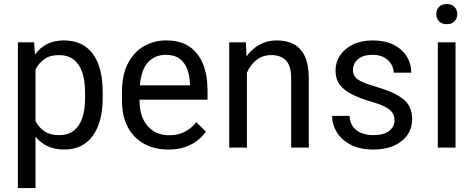

<svg xmlns="http://www.w3.org/2000/svg" viewBox="-20 -741 2385 964"><path d="M300.8 -538.1Q395.5 -538.1 445.6 -471.2Q495.6 -404.3 495.6 -278.3V-248.5Q495.6 -127.9 445.6 -59.1Q395.5 9.8 302.2 9.8Q254.9 9.8 219 -7.1Q183.1 -23.9 158.2 -55.2V203.1H69.8V-528.3H151.4L155.8 -466.8Q180.2 -501.5 216.3 -519.8Q252.4 -538.1 300.8 -538.1ZM407.2 -248.5V-278.3Q407.2 -335 393.3 -376.7Q379.4 -418.5 350.3 -441.4Q321.3 -464.4 275.4 -464.4Q231 -464.4 202.4 -444.1Q173.8 -423.8 158.2 -391.6V-133.3Q173.8 -102.1 202.6 -82.3Q231.4 -62.5 276.9 -62.5Q322.3 -62.5 351.1 -85.4Q379.9 -108.4 393.6 -150.4Q407.2 -192.4 407.2 -248.5Z M1022 -240.7H680.7V-236.3Q680.7 -155.3 720.7 -108.6Q760.7 -62 830.1 -62Q875 -62 908.2 -79.6Q941.4 -97.2 965.8 -127.4L1013.7 -80.1Q997.6 -56.6 972.2 -36.4Q946.8 -16.1 910.4 -3.2Q874 9.8 825.2 9.8Q754.9 9.8 702.4 -19.5Q649.9 -48.8 621.1 -103.8Q592.3 -158.7 592.3 -236.3V-276.4Q592.3 -365.7 622.8 -423.6Q653.3 -481.4 703.9 -509.8Q754.4 -538.1 814 -538.1Q884.8 -538.1 930.7 -507.1Q976.6 -476.1 999.3 -419.4Q1022 -362.8 1022 -285.6ZM813.5 -465.8Q758.8 -465.8 724.1 -429.4Q689.5 -393.1 682.1 -312.5H933.6V-322.3Q932.1 -361.8 919.9 -394.3Q907.7 -426.8 881.8 -446.3Q856 -465.8 813.5 -465.8Z M1370.1 -538.1Q1419.4 -538.1 1455.3 -519Q1491.2 -500 1510.7 -457.8Q1530.3 -415.5 1530.3 -346.2V0H1441.9V-347.2Q1441.9 -410.6 1415.8 -437.5Q1389.6 -464.4 1341.3 -464.4Q1298.8 -464.4 1267.8 -439.9Q1236.8 -415.5 1219.7 -376.5V0H1130.9V-528.3H1214.8L1217.8 -458Q1244.6 -495.6 1283.4 -516.8Q1322.3 -538.1 1370.1 -538.1Z M1840.8 -231.4Q1785.2 -248 1745.8 -268.1Q1706.5 -288.1 1685.5 -316.4Q1664.6 -344.7 1664.6 -386.7Q1664.6 -428.7 1687.5 -462.9Q1710.4 -497.1 1752.2 -517.6Q1793.9 -538.1 1851.1 -538.1Q1912.1 -538.1 1955.3 -516.6Q1998.5 -495.1 2021.7 -458.3Q2044.9 -421.4 2044.9 -376H1956.5Q1956.5 -398.4 1944.3 -418.9Q1932.1 -439.5 1908.7 -452.6Q1885.3 -465.8 1851.1 -465.8Q1816.4 -465.8 1794.4 -454.8Q1772.5 -443.8 1762.2 -426.5Q1752 -409.2 1752 -389.6Q1752 -370.1 1761.5 -356.4Q1771 -342.8 1796.9 -330.6Q1822.8 -318.4 1870.6 -304.7Q1960.9 -278.3 2005.1 -242.9Q2049.3 -207.5 2049.3 -143.6Q2049.3 -74.2 1995.8 -32.2Q1942.4 9.8 1853.5 9.8Q1786.6 9.8 1740.7 -14.4Q1694.8 -38.6 1671.1 -77.1Q1647.5 -115.7 1647.5 -159.2H1734.9Q1737.3 -122.1 1755.4 -100.8Q1773.4 -79.6 1800.3 -71Q1827.1 -62.5 1854.5 -62.5Q1906.7 -62.5 1933.8 -83.5Q1960.9 -104.5 1960.9 -137.2Q1960.9 -157.2 1951.2 -173.3Q1941.4 -189.5 1915.3 -203.6Q1889.2 -217.8 1840.8 -231.4Z M2223.1 -720.7Q2248.5 -720.7 2262.2 -706.1Q2275.9 -691.4 2275.9 -669.9Q2275.9 -648.9 2262.2 -634.3Q2248.5 -619.6 2223.1 -619.6Q2197.8 -619.6 2184.1 -634.3Q2170.4 -648.9 2170.4 -669.9Q2170.4 -691.4 2184.1 -706.1Q2197.8 -720.7 2223.1 -720.7ZM2267.1 0H2178.2V-528.3H2267.1Z"/></svg>

Font: Robert Sans Medium
Style: Regular
Weight: 500
Designer: Christian Robertson (extended by Adam Twardoch)
Foundry: Google
Version: Version 12.135;April 2, 2019;FontCreator 11.5.0.2425 64-bit;